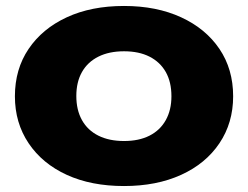

<svg xmlns="http://www.w3.org/2000/svg" viewBox="-20 -608 832 644"><path d="M396 16Q286 16 204 -21.5Q122 -59 76 -127.5Q30 -196 30 -285Q30 -376 76 -444Q122 -512 204 -550Q286 -588 396 -588Q505 -588 587.5 -550Q670 -512 716 -444Q762 -376 762 -285Q762 -196 716 -127.5Q670 -59 587.5 -21.5Q505 16 396 16ZM396 -135Q446 -135 481.5 -153Q517 -171 536 -205Q555 -239 555 -285Q555 -333 536 -366.5Q517 -400 481.5 -418Q446 -436 396 -436Q346 -436 310 -418Q274 -400 255 -366.5Q236 -333 236 -286Q236 -239 255 -205Q274 -171 310 -153Q346 -135 396 -135Z"/></svg>

Font: Unbounded
Style: Bold
Weight: 700
Designer: Luke Prowse, Jean-Baptiste Morizot, Fátima Lázaro, Florian Runge
Foundry: NaN
Version: Version 1.700